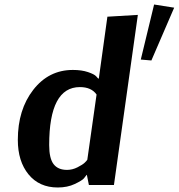

<svg xmlns="http://www.w3.org/2000/svg" viewBox="-20 -820 792 851"><path d="M752 -786 651 -552 604 -556 663 -800ZM485 0H374L365 -45H364Q360 -39 352 -29.5Q344 -20 311.5 -4.5Q279 11 236 11Q154 11 106.5 -47Q59 -105 59 -200Q59 -334 127.5 -422Q196 -510 303 -510Q342 -510 370 -500.5Q398 -491 406 -482L415 -472H418L456 -746L591 -754ZM277 -67Q301 -67 323.5 -78.5Q346 -90 355 -98.5Q364 -107 367 -112L408 -401Q385 -434 334 -434Q198 -434 198 -177Q198 -118 217.5 -92.5Q237 -67 277 -67Z"/></svg>

Font: Arsenal
Style: Bold Italic
Weight: 700
Italic angle: -9.10001°
Designer: Andrij Shevchenko
Foundry: Stairsfor
Version: Version 2.001;PS 002.001;hotconv 1.0.88;makeotf.lib2.5.64775